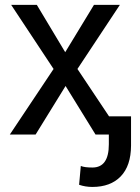

<svg xmlns="http://www.w3.org/2000/svg" viewBox="-20 -548 571 782"><path d="M245.6 -335.4 362.8 -528.3H468.3L295.4 -267.1L473.6 0H369.1L247.1 -197.8L125 0H20L198.2 -267.1L25.4 -528.3H129.9ZM513.7 -74.2V45.4Q513.2 127.4 471.7 170.4Q430.2 213.4 356.4 213.4Q327.6 213.4 302.2 204.6L309.1 127.9Q323.7 134.3 356.4 134.3Q423.3 134.3 423.3 39.6V-74.2Z"/></svg>

Font: Roboto
Style: Regular
Weight: 400
Designer: Google
Version: Version 2.001047; 2015